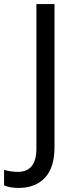

<svg xmlns="http://www.w3.org/2000/svg" viewBox="-93 -734 373 944"><path d="M-73 177V101Q-40 111 -5 111Q86 111 86 -4V-714H175V-11Q175 90 128 140Q81 190 -2 190Q-45 190 -73 177Z"/></svg>

Font: Noto Sans Display
Style: Regular
Weight: 400
Designer: Monotype Design team
Foundry: Monotype Imaging Inc.
Version: Version 1.000